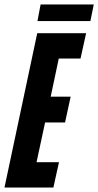

<svg xmlns="http://www.w3.org/2000/svg" viewBox="-34 -836 438 856"><path d="M-14 0 132 -688H350L325 -575H228L192 -405H281L256 -290H167L129 -113H229L204 0ZM133 -742 147 -816H384L369 -742Z"/></svg>

Font: Saira Ultra Condensed ExtraBold
Style: Italic
Weight: 800
Width: 1
Italic angle: -12°
Designer: Hector Gatti with collaboration of the Omnibus-Type team
Foundry: Omnibus-Type
Version: Version 1.001; ttfautohint (v1.8)